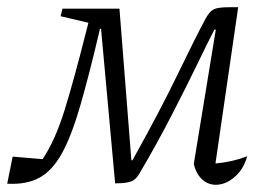

<svg xmlns="http://www.w3.org/2000/svg" viewBox="-59 -505 749 532"><path d="M539 7Q517 7 500.5 -8.5Q484 -24 478 -51L539 -423H535Q518 -390 487.5 -327Q457 -264 416.5 -185.5Q376 -107 329 -27Q319 -8 305 -2.5Q291 3 260 3L221 -425H218Q188 -297 163.5 -212.5Q139 -128 112.5 -80Q86 -32 50 -12.5Q14 7 -39 4L-24 -71L59 -64Q94 -116 120 -200Q146 -284 178 -411L186 -442L109 -460L114 -481H272L305 -61H308Q384 -197 433 -298.5Q482 -400 511 -454Q522 -474 534 -479.5Q546 -485 576 -485H601L538 -52Q584 -56 626 -72Q616 -36 591 -14.5Q566 7 539 7Z"/></svg>

Font: Piazzolla Light
Style: Italic
Weight: 300
Italic angle: -11.3°
Designer: Juan Pablo del Peral
Foundry: Huerta Tipografica
Version: Version 1.330